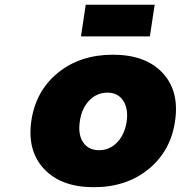

<svg xmlns="http://www.w3.org/2000/svg" viewBox="-20 -781 761 808"><path d="M111.8 -272Q130.4 -398.9 224.1 -474.9Q317.9 -550.8 455.1 -550.8Q592.3 -550.8 663.8 -474.6Q735.4 -398.4 716.8 -272Q698.7 -146 605.5 -69.6Q512.2 6.8 375 6.8Q237.8 6.8 165.8 -69.6Q93.8 -146 111.8 -272ZM315.9 -270Q307.6 -215.3 329.8 -182.1Q352.1 -148.9 397 -148.9Q441.4 -148.9 473.1 -181.9Q504.9 -214.8 513.2 -270Q520.5 -324.2 498.3 -357.7Q476.1 -391.1 432.1 -391.1Q387.2 -391.1 355.2 -357.7Q323.2 -324.2 315.9 -270ZM320.8 -627.9 340.8 -761.2H630.9L610.8 -627.9Z"/></svg>

Font: Trueno ExtraBold
Style: Italic
Weight: 800
Designer: Julieta Ulanovsky
Foundry: Julieta Ulanovsky
Version: Version 3.001b | FøM Fix